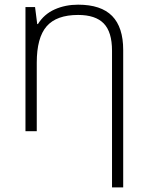

<svg xmlns="http://www.w3.org/2000/svg" viewBox="-20 -561 630 821"><path d="M459 240.2V-344.2Q459 -424.3 423.6 -460.7Q388.2 -497.1 314 -497.1Q221.7 -497.1 179.4 -448.5Q137.2 -399.9 137.2 -293V0H88.9V-530.8H129.9L139.2 -458H142.1Q168.5 -500.5 213.9 -520.8Q259.3 -541 314 -541Q412.1 -541 459.5 -492.7Q506.8 -444.3 506.8 -347.2V240.2Z"/></svg>

Font: JBL Sans
Style: Light
Weight: 300
Version: Version 1.10